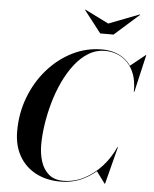

<svg xmlns="http://www.w3.org/2000/svg" viewBox="-63 -1030 875 1093"><g transform="rotate(5 374.0 -484.0)"><path d="M323.5 10Q242.5 10 181.8 -22.2Q121 -54.5 87.2 -114Q53.5 -173.5 53.5 -255Q53.5 -357.5 88.2 -448.8Q123 -540 184.2 -610Q245.5 -680 325 -720Q404.5 -760 494.5 -760Q556.5 -760 603 -733.8Q649.5 -707.5 674.8 -657.5Q700 -607.5 698 -536H695.5Q697 -592 682.2 -632.8Q667.5 -673.5 642 -700.2Q616.5 -727 583.2 -740.2Q550 -753.5 513.5 -753.5Q462 -753.5 418.8 -727.2Q375.5 -701 340.2 -655.5Q305 -610 278 -552.5Q251 -495 233 -431.5Q215 -368 205.8 -305.8Q196.5 -243.5 196.5 -189Q196.5 -139.5 210.2 -95.2Q224 -51 255.5 -23.5Q287 4 339 4Q401.5 4 457.5 -24.8Q513.5 -53.5 558 -102.8Q602.5 -152 630 -214H632.5Q606.5 -152.5 561.2 -101.5Q516 -50.5 455.5 -20.2Q395 10 323.5 10ZM575.5 0 525 -68Q547.5 -89 570 -114.2Q592.5 -139.5 615 -180.5L630 -214H633L578 0ZM695.5 -536V-562.5Q692.5 -599 684.5 -628Q676.5 -657 659 -680.5L745.5 -750H748L698.5 -536ZM476 -850 378.5 -975.5 380.5 -977.5 516.5 -910 691.5 -977.5 693.5 -975.5 552 -850Z"/></g></svg>

Font: Bodoni Moda 72pt SemiBold
Style: Italic
Weight: 600
Italic angle: -13°
Designer: Owen Earl
Foundry: indestructible type
Version: Version 2.004